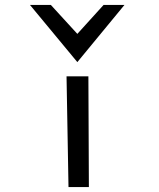

<svg xmlns="http://www.w3.org/2000/svg" viewBox="-20 -762 646 782"><path d="M295 -509 487 -742H402L295 -624L187 -742H102ZM340 -451H251L259 0H342Z"/></svg>

Font: Charger Monospace
Style: Regular
Weight: 400
Designer: Jasper
Foundry: Cannot Into Space Fonts
Version: Version 0.980